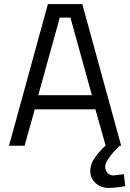

<svg xmlns="http://www.w3.org/2000/svg" viewBox="-20 -712 636 938"><path d="M494 102Q494 121 505.5 133Q517 145 535 145L585 139L592 197Q547 206 510 206Q473 206 447 182.5Q421 159 421 123.5Q421 88 446 54.5Q471 21 496 -1L446 -178H150L100 0H24L214 -692H382L572 0H564Q494 70 494 102ZM272 -626 167 -247H429L324 -626Z"/></svg>

Font: Titillium Web[RUS by Daymarius]
Style: Regular
Weight: 400
Designer: Cyrillization by Daymarius
Foundry: Cyrillization by Daymarius
Version: Version 1.002 September 11, 2018